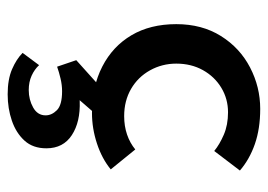

<svg xmlns="http://www.w3.org/2000/svg" viewBox="-119 -350 699 501"><g transform="rotate(90 230.5 -99.5)"><path d="M422 -39Q394 -16 354.5 -3Q315 10 275 10Q206 10 153.5 -17Q101 -44 72 -93Q43 -142 43 -210Q43 -277 74 -326.5Q105 -376 156 -402.5Q207 -429 264 -429Q316 -429 356 -415Q396 -401 425 -376L374 -309Q357 -323 331.5 -334Q306 -345 273 -345Q238 -345 209 -327.5Q180 -310 163 -279.5Q146 -249 146 -210Q146 -173 163.5 -141.5Q181 -110 212 -92Q243 -74 283 -74Q309 -74 331 -81.5Q353 -89 370 -103ZM150 148Q161 160 177.5 167.5Q194 175 215 175Q240 175 260.5 163.5Q281 152 281 131Q281 115 267.5 101.5Q254 88 218 88Q202 88 185 92Q168 96 154 101L137 51L206 -11L285 -8L212 76L190 51Q201 47 215.5 44.5Q230 42 244 42Q298 40 332.5 62.5Q367 85 367 129Q367 164 347 186Q327 208 295 219Q263 230 226 230Q187 230 160.5 218.5Q134 207 118 191Z"/></g></svg>

Font: Josefin Sans Medium
Style: Regular
Weight: 500
Designer: Santiago Orozco
Foundry: Typemade
Version: Version 2.001